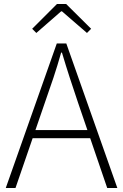

<svg xmlns="http://www.w3.org/2000/svg" viewBox="-20 -947 621 967"><path d="M9 0 266 -728H314L571 0H520L373 -430Q351 -495 331.5 -555Q312 -615 292 -682H288Q269 -615 249 -555Q229 -495 206 -430L58 0ZM125 -251V-292H452V-251ZM163 -781 142 -802 267 -927H313L439 -802L418 -781L292 -890H288Z"/></svg>

Font: Noto Sans KR ExtraLight
Style: Regular
Weight: 250
Designer: Ryoko NISHIZUKA  (kana, bopomofo & ideographs); Paul D. Hunt (Latin, Greek & Cyrillic); Sandoll Communications , Soo-you
Foundry: Adobe
Version: Version 2.004-H2;hotconv 1.0.118;makeotfexe 2.5.65603